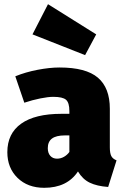

<svg xmlns="http://www.w3.org/2000/svg" viewBox="-20 -876 591 916"><path d="M536 -111 496 16Q442 12 408 -4.5Q374 -21 352 -58Q300 20 191 20Q112 20 63.5 -27.5Q15 -75 15 -150Q15 -239 81 -286Q147 -333 273 -333H311V-346Q311 -386 295 -400Q279 -414 234 -414Q210 -414 172.5 -406.5Q135 -399 96 -386L53 -512Q102 -532 159.5 -543Q217 -554 264 -554Q390 -554 447 -505.5Q504 -457 504 -357V-173Q504 -145 511 -131.5Q518 -118 536 -111ZM311 -151V-230H290Q248 -230 228 -215Q208 -200 208 -169Q208 -146 220 -132.5Q232 -119 252 -119Q270 -119 285.5 -128Q301 -137 311 -151ZM439 -712 386 -613 135 -712 209 -856Z"/></svg>

Font: FiraGO Heavy
Style: Regular
Weight: 900
Designer: bBox Type
Foundry: bBox Type GmbH
Version: Version 1.001